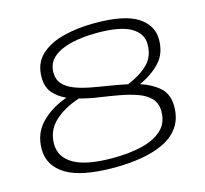

<svg xmlns="http://www.w3.org/2000/svg" viewBox="-104 -827 1020 955"><g transform="rotate(-15 406.0 -350.0)"><path d="M372 10Q203 10 124 -38Q45 -86 45 -172Q45 -253 97.5 -306.5Q150 -360 230 -388Q189 -406 163 -436.5Q137 -467 137 -517Q137 -588 181 -630Q225 -672 298.5 -691Q372 -710 462 -710Q614 -710 682 -666Q750 -622 750 -549Q750 -477 708.5 -432.5Q667 -388 601 -358Q659 -340 698 -305.5Q737 -271 737 -208Q737 -147 709 -105Q681 -63 631 -38Q581 -13 514.5 -1.5Q448 10 372 10ZM200 -525Q200 -489 220.5 -466Q241 -443 276.5 -429Q312 -415 356.5 -406.5Q401 -398 449.5 -390.5Q498 -383 544 -373Q615 -403 652 -441Q689 -479 689 -541Q689 -596 634.5 -628Q580 -660 458 -660Q385 -660 326.5 -646Q268 -632 234 -602.5Q200 -573 200 -525ZM111 -181Q111 -113 175.5 -75.5Q240 -38 377 -38Q459 -38 525 -53.5Q591 -69 630 -104.5Q669 -140 669 -200Q669 -242 645 -267.5Q621 -293 580.5 -307.5Q540 -322 490.5 -331Q441 -340 388.5 -347.5Q336 -355 289 -368Q209 -342 160 -296Q111 -250 111 -181Z"/></g></svg>

Font: Georama Expanded Light
Style: Italic
Weight: 300
Width: 7
Italic angle: -9°
Designer: Jean-Baptiste Levee
Foundry: Production Type
Version: Version 1.000